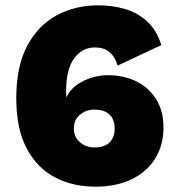

<svg xmlns="http://www.w3.org/2000/svg" viewBox="-20 -690 659 720"><path d="M348 -670Q402 -670 449.5 -656Q497 -642 532.5 -609Q568 -576 585 -521L421 -444Q412 -476 391.5 -494Q371 -512 336 -512Q288 -512 258 -471Q228 -430 228 -349V-334L229 -325Q247 -364 292 -386Q337 -408 384 -408Q444 -408 491 -385Q538 -362 565.5 -318Q593 -274 593 -213Q593 -144 561 -94Q529 -44 472 -17Q415 10 338 10Q252 10 185 -25.5Q118 -61 79.5 -134.5Q41 -208 41 -322Q41 -441 82 -518Q123 -595 192.5 -632.5Q262 -670 348 -670ZM334 -279Q303 -279 280 -260Q257 -241 257 -208Q257 -176 280 -156.5Q303 -137 334 -137Q371 -137 390.5 -155.5Q410 -174 410 -208Q410 -242 390.5 -260.5Q371 -279 334 -279Z"/></svg>

Font: Work Sans ExtraBold
Style: Regular
Weight: 800
Designer: Wei Huang
Foundry: Wei Huang
Version: Version 2.012; ttfautohint (v1.8.3)